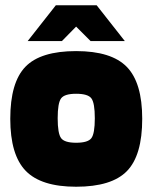

<svg xmlns="http://www.w3.org/2000/svg" viewBox="-20 -698 579 729"><path d="M520 -247Q520 -108 462 -48.5Q404 11 269 11Q136 11 77.5 -49.5Q19 -110 19 -247Q19 -385 76.5 -444.5Q134 -504 269 -504Q403 -504 461.5 -444Q520 -384 520 -247ZM199 -249Q199 -191 212 -173.5Q225 -156 269 -156Q314 -156 327 -173.5Q340 -191 340 -249Q340 -307 327 -324.5Q314 -342 269 -342Q225 -342 212 -324.5Q199 -307 199 -249ZM454 -542H324L269 -597L215 -542H85L192 -678H347Z"/></svg>

Font: Blinker ExtraBold
Style: Regular
Weight: 800
Designer: Juergen Huber
Foundry: supertype
Version: Version 1.017;hotconv 1.0.117;makeotfexe 2.5.65602